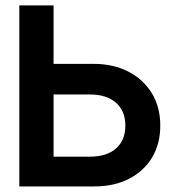

<svg xmlns="http://www.w3.org/2000/svg" viewBox="-20 -670 630 690"><path d="M316 -440.5Q387.5 -440.5 441.5 -412.5Q495.5 -384.5 525.8 -334.8Q556 -285 556 -218.5Q556 -153 526.5 -104Q497 -55 443.8 -27.5Q390.5 0 319 0H49.5V-650.5H172.5V-440.5ZM303 -107Q363.5 -107 397 -136.5Q430.5 -166 430.5 -218.5Q430.5 -271 396.8 -300.8Q363 -330.5 303 -330.5H172.5V-107Z"/></svg>

Font: Overused Grotesk SemiBold
Style: Regular
Weight: 610
Version: Version 0.004